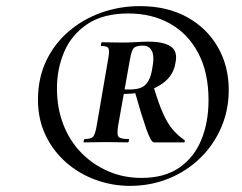

<svg xmlns="http://www.w3.org/2000/svg" viewBox="-20 -745 791 627"><path d="M404 -138Q347 -138 293 -157.5Q239 -177 196.5 -214Q154 -251 129 -303Q104 -355 104 -419Q104 -490 131 -546.5Q158 -603 205 -643Q252 -683 311.5 -704Q371 -725 437 -725Q526 -725 591 -689Q656 -653 691.5 -591Q727 -529 727 -451Q727 -386 702.5 -329Q678 -272 634 -229Q590 -186 531 -162Q472 -138 404 -138ZM442 -164Q517 -164 565.5 -197.5Q614 -231 637.5 -288.5Q661 -346 661 -418Q661 -508 627.5 -571.5Q594 -635 535 -668Q476 -701 399 -701Q317 -701 265.5 -666.5Q214 -632 190 -576.5Q166 -521 166 -456Q166 -392 187 -338Q208 -284 246 -245.5Q284 -207 334 -185.5Q384 -164 442 -164ZM254 -280Q252 -280 253.5 -285.5Q255 -291 256 -291Q277 -291 284 -298.5Q291 -306 296 -336L333 -551Q338 -578 334.5 -586.5Q331 -595 310 -595Q309 -595 310 -601Q311 -607 312 -607Q327 -607 346 -606.5Q365 -606 382 -606Q401 -606 425 -607.5Q449 -609 465 -609Q515 -609 538 -593Q561 -577 553 -540Q547 -502 518.5 -478.5Q490 -455 449.5 -445.5Q409 -436 364 -439L367 -455Q424 -448 447 -462Q470 -476 477 -520Q485 -561 476 -578.5Q467 -596 447 -596Q428 -596 419 -590Q410 -584 404 -549L366 -336Q361 -306 367 -298.5Q373 -291 400 -291Q402 -291 401 -285.5Q400 -280 398 -280Q383 -280 365 -280.5Q347 -281 325 -281Q308 -281 287 -280.5Q266 -280 254 -280ZM483 -280Q473 -280 457.5 -324.5Q442 -369 421 -443L483 -457Q498 -407 512.5 -374.5Q527 -342 544 -322Q561 -302 582 -288Q584 -287 583.5 -283.5Q583 -280 581 -280Q544 -280 519 -280Q494 -280 483 -280Z"/></svg>

Font: Cormorant Garamond Light
Style: Bold Italic
Weight: 700
Italic angle: -10°
Version: Version 4.001